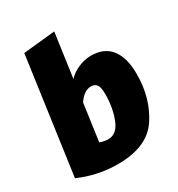

<svg xmlns="http://www.w3.org/2000/svg" viewBox="-184 -885 952 1025"><g transform="rotate(-30 291.5 -372.0)"><path d="M571 -347Q571 -199 498.5 -89.5Q426 20 244 20Q120 20 7 -30L107 -744L303 -764L265 -493Q291 -521 330 -537.5Q369 -554 407 -554Q489 -554 530 -500.5Q571 -447 571 -347ZM247 -359 215 -131Q241 -121 266 -121Q320 -121 346 -189Q372 -257 372 -338Q372 -381 360 -396.5Q348 -412 326 -412Q283 -412 247 -359Z"/></g></svg>

Font: Fira Sans Black
Style: Italic
Weight: 900
Italic angle: -8°
Designer: Carrois Corporate & Edenspiekermann AG
Foundry: Carrois Corporate GbR & Edenspiekermann AG
Version: Version 4.203